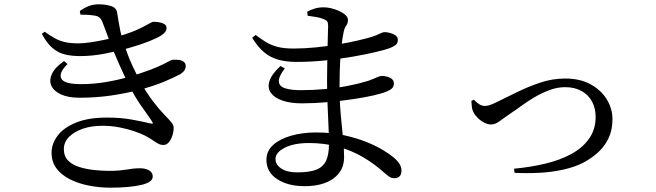

<svg xmlns="http://www.w3.org/2000/svg" viewBox="-20 -817 3040 890"><path d="M492 53Q442 53 393 43.5Q344 34 305 14.5Q266 -5 242.5 -35.5Q219 -66 219 -109Q219 -151 247.5 -188.5Q276 -226 333 -249Q390 -272 476 -272Q540 -272 592 -262.5Q644 -253 677 -245Q687 -242 688 -244.5Q689 -247 685 -254Q670 -277 636.5 -323.5Q603 -370 571 -436Q552 -475 532 -520Q512 -565 493 -613.5Q474 -662 457 -709Q451 -727 441.5 -735.5Q432 -744 409 -746Q396 -748 381.5 -748.5Q367 -749 353 -749L350 -766Q371 -781 392 -789Q413 -797 438 -797Q469 -797 494.5 -789Q520 -781 523 -758Q526 -740 529.5 -718Q533 -696 538 -672.5Q543 -649 550 -627Q560 -598 570 -570Q580 -542 594 -512Q608 -482 625 -448Q659 -387 688 -349Q717 -311 739 -288.5Q761 -266 773 -251.5Q785 -237 785 -225Q785 -207 779 -188.5Q773 -170 762.5 -157.5Q752 -145 738 -145Q725 -145 713.5 -151Q702 -157 688 -167Q674 -177 651 -189Q633 -198 602.5 -208.5Q572 -219 534 -226.5Q496 -234 455 -234Q403 -234 363 -220Q323 -206 299.5 -182Q276 -158 276 -126Q276 -93 295.5 -73Q315 -53 347 -43Q379 -33 415.5 -29Q452 -25 486 -25Q516 -25 536 -27Q556 -29 570.5 -31.5Q585 -34 598.5 -35.5Q612 -37 629 -37Q655 -37 671.5 -27Q688 -17 688 1Q688 15 674.5 24.5Q661 34 636 40Q611 46 574.5 49.5Q538 53 492 53ZM349 -364Q296 -364 262.5 -379.5Q229 -395 218 -420Q207 -445 221 -475Q235 -505 277 -534L293 -520Q251 -479 264 -453Q277 -427 355 -427Q413 -427 470 -436.5Q527 -446 580 -461.5Q633 -477 678 -494Q716 -509 736 -519Q756 -529 766 -534.5Q776 -540 783 -540Q798 -541 811 -539Q824 -537 832.5 -530Q841 -523 841 -510Q841 -501 836 -492.5Q831 -484 817 -474Q786 -457 738.5 -437.5Q691 -418 629.5 -401.5Q568 -385 497 -374.5Q426 -364 349 -364ZM352 -557Q314 -557 283 -564Q252 -571 225 -593Q198 -615 174 -660L187 -670Q212 -652 233.5 -640Q255 -628 280.5 -622Q306 -616 343 -616Q368 -616 401 -621Q434 -626 469 -633.5Q504 -641 531 -649Q585 -665 617.5 -680Q650 -695 667.5 -705.5Q685 -716 692 -716Q706 -716 719.5 -713.5Q733 -711 742.5 -705Q752 -699 752 -686Q752 -678 746.5 -670Q741 -662 728 -653Q712 -642 672 -626Q632 -610 577.5 -594.5Q523 -579 464.5 -568Q406 -557 352 -557Z M1392 46Q1315 46 1265 13.5Q1215 -19 1215 -76Q1215 -117 1246 -145Q1277 -173 1329.5 -188Q1382 -203 1445 -203Q1516 -203 1575 -190Q1634 -177 1679.5 -158.5Q1725 -140 1756 -121Q1787 -102 1801 -90Q1820 -75 1830.5 -59.5Q1841 -44 1841 -26Q1841 -8 1832 0.5Q1823 9 1809 9Q1794 9 1783.5 1.5Q1773 -6 1758 -19Q1715 -58 1662 -89Q1609 -120 1546.5 -137Q1484 -154 1413 -154Q1342 -154 1299.5 -132Q1257 -110 1257 -80Q1257 -54 1283.5 -36Q1310 -18 1357 -18Q1416 -18 1447.5 -31Q1479 -44 1492 -73Q1505 -102 1505 -150Q1505 -179 1503 -225.5Q1501 -272 1498.5 -329Q1496 -386 1496 -447Q1496 -484 1497 -524.5Q1498 -565 1498.5 -601.5Q1499 -638 1500 -663.5Q1501 -689 1501 -697Q1501 -712 1496.5 -718Q1492 -724 1479 -729Q1463 -735 1446.5 -738Q1430 -741 1406 -744L1404 -763Q1419 -771 1438 -777Q1457 -783 1479 -783Q1504 -783 1530 -774.5Q1556 -766 1574.5 -753Q1593 -740 1593 -725Q1593 -709 1585 -698.5Q1577 -688 1573 -669Q1568 -646 1563.5 -610Q1559 -574 1556.5 -526.5Q1554 -479 1554 -420Q1554 -345 1559.5 -285.5Q1565 -226 1570 -178Q1575 -130 1575 -88Q1575 -26 1526 10Q1477 46 1392 46ZM1379 -338Q1327 -338 1290 -350.5Q1253 -363 1236 -386Q1219 -409 1229 -441Q1239 -473 1280 -511L1300 -500Q1271 -461 1272.5 -439Q1274 -417 1301 -408Q1328 -399 1375 -399Q1429 -399 1485 -404Q1541 -409 1592.5 -419Q1644 -429 1686 -442Q1713 -452 1727 -458.5Q1741 -465 1749 -465Q1770 -465 1788 -456.5Q1806 -448 1806 -430Q1806 -416 1797 -407.5Q1788 -399 1773 -393Q1752 -384 1710.5 -374.5Q1669 -365 1614 -357Q1559 -349 1498.5 -343.5Q1438 -338 1379 -338ZM1355 -530Q1308 -530 1271 -540Q1234 -550 1204.5 -574.5Q1175 -599 1149 -642L1165 -655Q1190 -636 1213 -622Q1236 -608 1265.5 -600Q1295 -592 1341 -592Q1392 -592 1445.5 -597.5Q1499 -603 1549 -611.5Q1599 -620 1639.5 -629.5Q1680 -639 1703 -646Q1727 -654 1740.5 -661Q1754 -668 1763 -668Q1775 -668 1789.5 -664Q1804 -660 1814 -652.5Q1824 -645 1824 -632Q1824 -616 1814 -608.5Q1804 -601 1787 -594Q1765 -586 1720.5 -575.5Q1676 -565 1616 -554.5Q1556 -544 1489 -537Q1422 -530 1355 -530Z M2363 -35Q2438 -42 2506 -58Q2574 -74 2627 -102.5Q2680 -131 2710.5 -174Q2741 -217 2741 -275Q2741 -315 2724.5 -346Q2708 -377 2676 -395Q2644 -413 2599 -413Q2563 -413 2526 -399Q2489 -385 2455.5 -365Q2422 -345 2395 -325Q2368 -305 2349 -293Q2311 -266 2292.5 -253Q2274 -240 2256 -240Q2241 -240 2224.5 -248.5Q2208 -257 2194 -271Q2180 -285 2174 -298Q2168 -310 2167 -323.5Q2166 -337 2165 -349L2177 -355Q2186 -344 2199.5 -335Q2213 -326 2227 -326Q2236 -326 2247.5 -329Q2259 -332 2281 -343Q2323 -363 2374 -388.5Q2425 -414 2482.5 -433.5Q2540 -453 2600 -453Q2669 -453 2718 -426Q2767 -399 2793 -356Q2819 -313 2819 -264Q2819 -214 2800.5 -175.5Q2782 -137 2750.5 -109Q2719 -81 2680 -61Q2642 -42 2590 -30.5Q2538 -19 2480 -16Q2422 -13 2365 -16Z"/></svg>

Font: Noto Serif SC ExtraLight Medium
Style: Regular
Weight: 500
Version: Version 2.002-H1;hotconv 1.1.0;makeotfexe 2.6.0